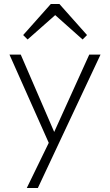

<svg xmlns="http://www.w3.org/2000/svg" viewBox="-20 -736 546 953"><path d="M113 197 222 -27 27 -465H83L249 -81L423 -465H479L260 1L168 197ZM117 -540 95 -562 232 -716H275L412 -562L390 -540L254 -661Z"/></svg>

Font: Outfit ExtraLight
Style: Regular
Weight: 200
Designer: Rodrigo Fuenzalida
Foundry: fragTYPE
Version: Version 1.100; ttfautohint (v1.8.4.7-5d5b);gftools[0.9.27]